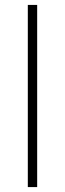

<svg xmlns="http://www.w3.org/2000/svg" viewBox="-20 -760 263 780"><path d="M93 -740H131V0H93Z"/></svg>

Font: Encode Sans Narrow
Style: Thin
Weight: 250
Designer: Pablo Impallari, Andres Torresi
Foundry: Pablo Impallari, Andres Torresi
Version: Version 1.000; ttfautohint (v1.00) -l 8 -r 50 -G 200 -x 14 -